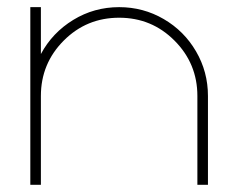

<svg xmlns="http://www.w3.org/2000/svg" viewBox="-20 -512 660 532"><path d="M310.1 -492.2Q377 -492.2 433.6 -459.2Q490.2 -426.3 523.2 -369.6Q556.2 -313 556.2 -246.1V0H526.9V-246.1Q526.9 -335.9 463.6 -399.4Q400.4 -462.9 310.1 -462.9Q219.7 -462.9 156.5 -399.4Q93.3 -335.9 93.3 -246.1V0H64V-492.2H93.3V-362.3Q125 -421.4 182.9 -456.8Q240.7 -492.2 310.1 -492.2Z"/></svg>

Font: Cherry
Style: Light
Weight: 300
Designer: Amin Abedi
Version: Version 1.00 ; ttfautohint (v1.6)